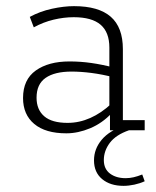

<svg xmlns="http://www.w3.org/2000/svg" viewBox="-20 -424 509 625"><path d="M196 10Q128 10 91.5 -20.5Q55 -51 55 -105Q55 -165 96.5 -194.5Q138 -224 206 -224Q242 -224 277 -219Q312 -214 351 -204L336 -196V-269Q336 -319 307.5 -343.5Q279 -368 220 -368Q188 -368 154.5 -360Q121 -352 90 -335L77 -369Q110 -387 149 -395.5Q188 -404 221 -404Q301 -404 340.5 -369.5Q380 -335 380 -264V-33H451V0H338V-60L344 -56Q313 -23 273.5 -6.5Q234 10 196 10ZM200 -24Q238 -24 274 -40Q310 -56 342 -86L336 -70V-186L352 -172Q313 -182 278 -186.5Q243 -191 213 -191Q158 -191 128.5 -170.5Q99 -150 99 -106Q99 -67 124 -45.5Q149 -24 200 -24ZM382 181Q339 181 312.5 159Q286 137 286 98Q286 61 311 31Q336 1 387 -16L400 0Q357 15 337.5 41Q318 67 318 97Q318 126 338 141Q358 156 389 156Q402 156 415 153Q428 150 443 144L451 166Q436 173 417.5 177Q399 181 382 181Z"/></svg>

Font: Rokkitt ExtraLight
Style: Regular
Weight: 250
Version: Version 3.103